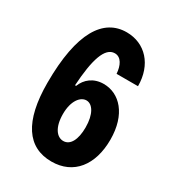

<svg xmlns="http://www.w3.org/2000/svg" viewBox="-177 -825 854 939"><g transform="rotate(30 250.0 -356.0)"><path d="M258 10C383 10 455 -84 455 -227C455 -369 381 -447 291 -447C234 -447 195 -415 178 -371H172C181 -518 207 -604 263 -604C299 -604 317 -566 320 -521H441C441 -642 367 -722 262 -722C132 -722 49 -599 49 -314C49 -96 123 10 258 10ZM258 -106C222 -106 191 -144 191 -220C191 -296 225 -335 258 -335C292 -335 320 -293 320 -218C320 -149 297 -106 258 -106Z"/></g></svg>

Font: Kathrein 77 Bold Condensed
Style: Regular
Weight: 700
Width: 3
Designer: Lazydogs Typefoundry, based on Open Sans by Ascender Corporation
Foundry: Lazydogs Typefoundry
Version: Version 1.003;PS 001.003;hotconv 1.0.88;makeotf.lib2.5.64775